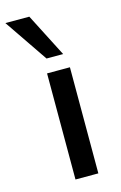

<svg xmlns="http://www.w3.org/2000/svg" viewBox="-162 -809 540 860"><g transform="rotate(-15 107.5 -379.0)"><path d="M77 0V-492H183V0ZM92 -557 -45 -758H66L169 -557Z"/></g></svg>

Font: NunitoSans_10ptSemiBold
Style: Regular
Weight: 600
Designer: Vernon Adams
Foundry: Vernon Adams
Version: Version 3.101;gftools[0.9.27]